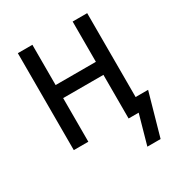

<svg xmlns="http://www.w3.org/2000/svg" viewBox="-163 -628 829 892"><g transform="rotate(-30 251.5 -181.5)"><path d="M368 157 412 0H358V-234H142V0H64V-520H142V-304H358V-520H436V-70H503L439 157Z"/></g></svg>

Font: Iosevka
Style: Regular
Weight: 400
Monospace: yes
Designer: Belleve Invis
Foundry: Belleve Invis
Version: Version 33.2.3; ttfautohint (v1.8.4)